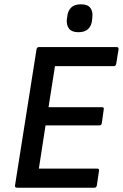

<svg xmlns="http://www.w3.org/2000/svg" viewBox="-20 -874 572 894"><path d="M60 0Q48 0 50 -11L150 -644Q152 -655 162 -655H522Q527 -655 530 -652.5Q533 -650 532 -644L521 -576Q519 -566 510 -566H236L206 -375H454Q466 -375 463 -364L454 -300Q452 -290 443 -290H192L161 -89H432Q443 -89 441 -79L431 -11Q429 0 420 0ZM345 -724Q315 -724 302 -740Q289 -756 291 -783L293 -795Q295 -822 310.5 -838Q326 -854 357 -854Q388 -854 400.5 -837.5Q413 -821 410 -795L409 -783Q407 -755 391 -739.5Q375 -724 345 -724Z"/></svg>

Font: Sofia Sans SemiBold
Style: Italic
Weight: 600
Italic angle: -9°
Designer: Botio Nikoltchev, Ani Petrova
Foundry: lettersoup
Version: Version 4.100-B